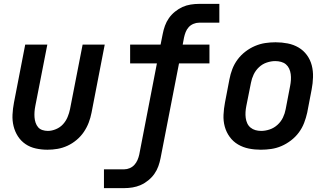

<svg xmlns="http://www.w3.org/2000/svg" viewBox="-20 -760 1690 990"><path d="M225 12Q194 12 164.5 5.5Q135 -1 111.5 -17Q88 -33 72.5 -57Q57 -81 50 -109.5Q43 -138 44.5 -169Q46 -200 52 -231L110 -530H224L162 -213Q159 -198 158 -183.5Q157 -169 158 -155Q159 -141 163.5 -127.5Q168 -114 176.5 -104Q185 -94 198.5 -89.5Q212 -85 227 -85Q247 -85 268.5 -94Q290 -103 305 -119.5Q320 -136 328.5 -156.5Q337 -177 341 -197L406 -530H520L452 -179Q447 -153 437.5 -128Q428 -103 412.5 -80Q397 -57 375 -38.5Q353 -20 328 -8.5Q303 3 277 7.5Q251 12 225 12Z M516 210V113H621Q635 113 649 107Q663 101 673 90Q683 79 689 65Q695 51 698 37L789 -433H651V-530H808L819 -585Q823 -606 830.5 -627Q838 -648 851 -666.5Q864 -685 882.5 -700Q901 -715 921 -724Q941 -733 963 -736.5Q985 -740 1006 -740H1111V-643H1006Q992 -643 977.5 -637Q963 -631 953 -620Q943 -609 937.5 -595Q932 -581 929 -567L922 -530H1060V-433H903L808 55Q804 76 796.5 97Q789 118 776 136.5Q763 155 744.5 170Q726 185 705.5 194Q685 203 663.5 206.5Q642 210 621 210Z M1325 12Q1293 12 1263 6Q1233 0 1207.5 -15Q1182 -30 1164.5 -54Q1147 -78 1139 -107Q1131 -136 1132.5 -168Q1134 -200 1140 -231L1163 -351Q1168 -378 1178 -404Q1188 -430 1205 -453Q1222 -476 1245.5 -494Q1269 -512 1295 -523Q1321 -534 1347.5 -538Q1374 -542 1401 -542Q1433 -542 1463.5 -536Q1494 -530 1519.5 -515Q1545 -500 1562.5 -476Q1580 -452 1587.5 -423Q1595 -394 1594 -362Q1593 -330 1587 -299L1564 -179Q1558 -152 1548 -126Q1538 -100 1521 -77Q1504 -54 1480.5 -36Q1457 -18 1431.5 -7Q1406 4 1379 8Q1352 12 1325 12ZM1327 -85Q1348 -85 1370.5 -92.5Q1393 -100 1411 -116.5Q1429 -133 1439 -154Q1449 -175 1453 -197L1476 -317Q1479 -332 1480 -347.5Q1481 -363 1479 -378Q1477 -393 1471 -406Q1465 -419 1454.5 -428Q1444 -437 1429.5 -441Q1415 -445 1399 -445Q1378 -445 1355.5 -437.5Q1333 -430 1315.5 -413.5Q1298 -397 1288 -376Q1278 -355 1274 -333L1250 -213Q1247 -198 1246 -182.5Q1245 -167 1247 -152Q1249 -137 1255 -124Q1261 -111 1272 -102Q1283 -93 1297 -89Q1311 -85 1327 -85Z"/></svg>

Font: Lode Term
Style: Bold Italic
Weight: 700
Italic angle: -11°
Monospace: yes
Designer: Belleve Invis
Foundry: Belleve Invis
Version: Version 29.2.0